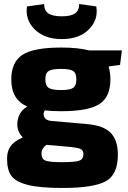

<svg xmlns="http://www.w3.org/2000/svg" viewBox="-20 -747 633 953"><path d="M373 -727 458 -715Q469 -649 421 -601Q373 -553 287 -553Q201 -553 152.5 -601Q104 -649 114 -715L199 -727Q199 -695 220 -680.5Q241 -666 287 -666Q332 -666 352.5 -680.5Q373 -695 373 -727ZM576 -425 519 -417Q528 -389 528 -353Q528 -266 473.5 -230.5Q419 -195 283 -195Q235 -195 203 -199Q192 -186 199 -168Q206 -150 232 -147L413 -131Q494 -124 529.5 -87.5Q565 -51 565 21Q565 120 504.5 153Q444 186 289 186Q178 186 118.5 171Q59 156 37 126.5Q15 97 15 41Q15 3 32.5 -21.5Q50 -46 93 -65Q59 -100 67.5 -148.5Q76 -197 116 -218Q36 -252 36 -352Q36 -439 91.5 -475Q147 -511 284 -511Q367 -511 421 -497H585ZM283 -300Q327 -300 343 -311Q359 -322 359 -353Q359 -384 343 -394.5Q327 -405 283 -405Q238 -405 221.5 -394.5Q205 -384 205 -353Q205 -322 221.5 -311Q238 -300 283 -300ZM315 -19 210 -28Q186 -10 186 15Q186 42 205.5 50Q225 58 287 58Q352 58 373 50.5Q394 43 394 19Q394 -2 378 -8.5Q362 -15 315 -19Z"/></svg>

Font: Ezarion Extra Bold
Style: Regular
Weight: 800
Designer: Natanael Gama
Version: Version 1.001;PS 001.001;hotconv 1.0.70;makeotf.lib2.5.58329